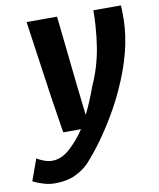

<svg xmlns="http://www.w3.org/2000/svg" viewBox="-149 -626 781 946"><g transform="rotate(-10 242.0 -153.5)"><path d="M50.5 250Q21.5 250 -7.8 241.2Q-37 232.5 -59.5 220.5L-20.5 113Q-5.5 123 15.8 130.5Q37 138 56 138Q101.5 138 144 100Q186.5 62 221.5 9.5H132.5L104 -173.5L49 -557H201.5L239 -208.5L256.5 -55.5Q287.5 -118 311.5 -186Q333.5 -235 347 -280Q360.5 -325 368.5 -373.8Q376.5 -422.5 380.5 -481.5Q382 -497 382.5 -516.2Q383 -535.5 383 -557H521Q522 -548 522.5 -529Q523 -510 522.5 -485Q519.5 -329 435.5 -147.5Q410.5 -92 375.5 -32.2Q340.5 27.5 301 82.5Q261.5 137.5 223 179.5Q194.5 210 152 230Q109.5 250 50.5 250Z"/></g></svg>

Font: Merriweather Sans Italic
Style: Bold
Weight: 700
Italic angle: -7.5°
Designer: Eben Sorkin
Foundry: Eben Sorkin
Version: Version 1.008; ttfautohint (v1.7.19-72a1) -l 8 -r 50 -G 200 